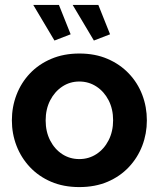

<svg xmlns="http://www.w3.org/2000/svg" viewBox="-20 -751 646 781"><path d="M302.6 10Q238.6 10 187.9 -11.7Q137.2 -33.5 101.6 -71.4Q65.9 -109.4 47.1 -158.3Q28.3 -207.2 28.3 -261.4Q28.3 -316.1 47.1 -365.2Q65.9 -414.4 101.6 -452.1Q137.2 -489.8 188.2 -511.5Q239.2 -533.3 302.9 -533.3Q367 -533.3 417.5 -511.5Q468 -489.8 503.9 -452.1Q539.9 -414.4 558.7 -365.2Q577.4 -316.1 577.4 -261.4Q577.4 -207.2 558.7 -158.3Q539.9 -109.4 504.2 -71.4Q468.5 -33.5 417.8 -11.7Q367 10 302.6 10ZM165.7 -260.9Q165.7 -215.4 184 -179.7Q202.3 -144.1 233.2 -124Q264.1 -103.9 302.6 -103.9Q341.1 -103.9 372.3 -124.2Q403.5 -144.6 421.8 -180.5Q440.1 -216.5 440.1 -261.9Q440.1 -307.3 421.8 -343Q403.5 -378.6 372.2 -399Q341 -419.4 302.6 -419.4Q264.1 -419.4 233.1 -398.7Q202.1 -378 183.9 -342.4Q165.7 -306.8 165.7 -260.9ZM275.6 -731H380L427.7 -611.5L361.9 -586.1ZM115.3 -731H219.7L267.4 -611.5L201.5 -586.1Z"/></svg>

Font: Raleway Thin
Style: Regular
Weight: 100
Designer: Matt McInerney, Pablo Impallari, Rodrigo Fuenzalida
Foundry: Matt McInerney, Pablo Impallari, Rodrigo Fuenzalida
Version: Version 4.026